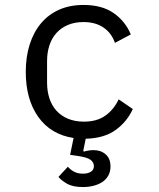

<svg xmlns="http://www.w3.org/2000/svg" viewBox="-20 -548 640 775"><path d="M317 -528Q392 -528 439 -495Q486 -462 508 -409L444 -375Q430 -415 397.5 -437Q365 -459 317 -459Q282 -459 254.5 -447.5Q227 -436 208 -415Q189 -394 179.5 -365Q170 -336 170 -302V-214Q170 -180 179.5 -151Q189 -122 208 -101Q227 -80 255 -68.5Q283 -57 319 -57Q371 -57 405 -81Q439 -105 459 -147L516 -108Q493 -57 447 -23.5Q401 10 326 12L316 61L319 64Q338 58 358 58Q387 58 406.5 75Q426 92 426 124Q426 145 417 161Q408 177 392.5 187Q377 197 357 202Q337 207 315 207Q274 207 250.5 193.5Q227 180 216 166L254 125Q263 136 278 144.5Q293 153 315 153Q334 153 346.5 145.5Q359 138 359 122Q359 108 346 97.5Q333 87 291 81L263 77L277 9Q185 -5 134.5 -76Q84 -147 84 -258Q84 -319 100 -369Q116 -419 146 -454.5Q176 -490 219 -509Q262 -528 317 -528Z"/></svg>

Font: IBM Plex Mono
Style: Regular
Weight: 400
Monospace: yes
Designer: Mike Abbink, Paul van der Laan, Pieter van Rosmalen
Foundry: Bold Monday
Version: Version 2.3